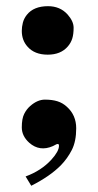

<svg xmlns="http://www.w3.org/2000/svg" viewBox="-20 -470 314 615"><path d="M49.8 -371.1Q49.8 -383.8 53.2 -397.2Q56.6 -410.6 65.9 -422.4Q87.9 -450.2 133.8 -450.2Q172.4 -450.2 196.3 -423.8Q215.8 -401.9 215.8 -381.1Q215.8 -360.4 211.4 -346.4Q207 -332.5 197.3 -321.3Q174.8 -294.9 132.8 -294.9Q90.8 -294.9 68.4 -320.3Q49.8 -340.8 49.8 -371.1ZM168.9 -2.9Q168.9 -8.8 165.3 -8.8Q161.6 -8.8 158.2 -6.6Q154.8 -4.4 149.4 -2Q106.9 16.6 73.7 -12.7Q49.8 -34.2 49.8 -62Q49.8 -89.8 57.4 -105Q64.9 -120.1 76.7 -130.4Q100.1 -150.9 123.8 -150.9Q147.5 -150.9 164.3 -145.5Q181.2 -140.1 194.3 -127.9Q224.1 -101.1 224.1 -59.1Q224.1 -17.1 210 10.5Q195.8 38.1 174.8 59.6Q140.1 94.7 80.1 125L62 95.2Q112.3 76.7 144.5 41.5Q168.9 14.6 168.9 -2.9Z"/></svg>

Font: Smokum
Style: Regular
Weight: 400
Designer: Astigmatic (AOETI)
Foundry: Astigmatic (AOETI)
Version: Version 1.001